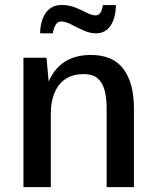

<svg xmlns="http://www.w3.org/2000/svg" viewBox="-20 -764 638 784"><path d="M75.7 0V-528.3H169.9L178.7 -431.2Q202.1 -484.9 245.1 -512.2Q288.1 -539.6 351.6 -539.6Q440.9 -539.6 483.9 -482.4Q526.9 -425.3 526.9 -320.8V0H415.5V-319.8Q415.5 -365.2 406.7 -396.7Q397.9 -428.2 377.7 -444.8Q357.4 -461.4 321.8 -461.4Q287.1 -461.4 261.7 -449.5Q236.3 -437.5 220 -415.8Q203.6 -394 195.6 -364.5Q187.5 -335 187.5 -300.3V0ZM144 -627.9Q144 -652.3 149.7 -673.3Q155.3 -694.3 166 -710.2Q176.8 -726.1 193.1 -734.9Q209.5 -743.7 231.4 -743.7Q262.2 -743.7 288.3 -732.9Q314.5 -722.2 335 -711.7Q355.5 -701.2 370.1 -701.2Q381.3 -701.2 388.7 -710.2Q396 -719.2 400.4 -743.2H453.1Q453.1 -719.2 448 -698.2Q442.9 -677.2 432.9 -661.4Q422.9 -645.5 407.7 -636.7Q392.6 -627.9 372.6 -627.9Q346.7 -627.9 320.6 -639.9Q294.4 -651.9 271 -664.1Q247.6 -676.3 230 -676.3Q217.3 -676.3 208.7 -665Q200.2 -653.8 195.8 -627.9Z"/></svg>

Font: Comme Medium
Style: Regular
Weight: 500
Version: Version 1.000;gftools[0.9.27]